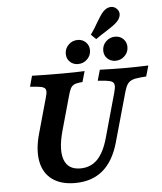

<svg xmlns="http://www.w3.org/2000/svg" viewBox="-60 -947 853 1010"><g transform="rotate(-5 366.5 -442.0)"><path d="M129.6 -265.7 179.8 -445.2Q187.5 -470.7 187 -483.6Q186.4 -496.5 175.5 -502.5Q164.6 -508.6 138.6 -511L103.2 -514.1L118.6 -570.6Q185.5 -568.5 274.8 -568.5H276.2H275.4Q347.1 -568.5 396.4 -571L380.2 -514.5L363.2 -512.9Q343.7 -510.5 332.9 -504.1Q322.1 -497.6 315.7 -484.3Q309.3 -471 302.5 -445.2L253.3 -269.4Q225.7 -170.1 245.4 -116.5Q265.2 -62.8 329.8 -62.8Q384.1 -62.8 419.9 -98.9Q455.6 -135 476.8 -211.3L542.1 -445.2Q548.9 -469.4 547.7 -482.7Q546.5 -496 536.3 -502Q526 -508.1 503.4 -510.5L460.7 -514.5L476.8 -571Q549 -568.5 604.4 -568.5Q667.4 -568.5 732.9 -571L716.7 -514.5L684.6 -511.8Q656.4 -509.4 640.9 -502.7Q625.5 -496 616.9 -483.1Q608.2 -470.2 601 -445.2L527.6 -183.9Q500.2 -85.8 442.5 -37.3Q384.8 11.3 295.8 11.3Q221.2 11.3 175.6 -22.1Q129.9 -55.5 117.6 -117.9Q105.4 -180.4 129.6 -265.7ZM305.6 -669.7Q305.6 -697.8 325.7 -717.5Q345.8 -737.3 374.3 -737.3Q400.1 -737.3 417.1 -720.2Q434.2 -703.2 434.2 -678Q434.2 -650.2 414.1 -630.5Q393.9 -610.8 365.8 -610.8Q339.7 -610.8 322.6 -627.6Q305.6 -644.4 305.6 -669.7ZM503.4 -669.7Q503.4 -697.8 523.5 -717.5Q543.6 -737.3 572.2 -737.3Q597.9 -737.3 614.9 -720.2Q632 -703.2 632 -678Q632 -650.2 611.9 -630.5Q591.8 -610.8 563.6 -610.8Q537.5 -610.8 520.4 -627.6Q503.4 -644.4 503.4 -669.7ZM484.4 -819.5Q494.3 -836.3 504.3 -851.6Q514.3 -866.9 523.3 -875.9Q539.7 -892.4 559.3 -894.7Q578.9 -897 593.9 -882.4Q608 -868.2 606 -849.9Q604 -831.6 587.1 -813.9Q576 -802.9 562.1 -793.2Q548.2 -783.5 528.1 -770.4Q499.9 -753.3 472 -733.3L445.8 -758.6Q457.1 -774 466.7 -789.5Q476.4 -805 484.4 -819.5Z"/></g></svg>

Font: Playfair Micro SmCond SmLight
Style: Italic
Weight: 360
Width: 4
Italic angle: -15.6°
Designer: Claus Eggers Sørensen
Foundry: Claus Eggers Sørensen
Version: Version 2.203;Glyphs 3.3 (3326)